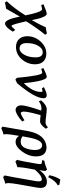

<svg xmlns="http://www.w3.org/2000/svg" viewBox="1011 -1790 999 3120"><g transform="rotate(90 1511.0 -229.5)"><path d="M-8.3 190.9 -29.3 161.6Q106 14.2 200.2 -143.1Q146.5 -413.1 100.6 -413.1Q84 -413.1 34.2 -398.9L19 -435.5Q141.6 -488.8 175.8 -488.8Q230.5 -488.8 277.8 -246.1Q362.8 -397 394 -473.1Q457 -481.4 494.6 -492.7L514.6 -463.4Q411.1 -337.4 296.9 -155.3Q349.6 83.5 370.6 83.5Q384.8 83.5 436.5 22.5L465.3 62Q390.1 188.5 330.1 188.5Q267.6 188.5 219.7 -51.8Q189.5 2.4 91.3 171.9Q35.6 178.7 -8.3 190.9Z M739.7 -47.4Q795.9 -47.4 839.4 -122.8Q882.8 -198.2 882.8 -309.1Q882.8 -424.3 797.4 -424.3Q739.3 -424.3 695.1 -350.6Q650.9 -276.9 650.9 -165Q650.9 -47.4 739.7 -47.4ZM714.8 10.7Q633.3 10.7 586.2 -38.3Q539.1 -87.4 539.1 -173.3Q539.1 -293.9 624.5 -388.2Q710 -482.4 820.8 -482.4Q901.9 -482.4 948.5 -434.6Q995.1 -386.7 995.1 -301.3Q995.1 -174.3 912.6 -81.8Q830.1 10.7 714.8 10.7Z M1242.7 20.5 1215.3 -4.4Q1176.8 -415 1134.3 -415Q1111.3 -415 1069.8 -397.9L1056.6 -435.1Q1164.1 -488.8 1199.2 -488.8Q1265.6 -488.8 1302.2 -116.7Q1444.3 -261.7 1444.3 -394.5Q1444.3 -420.4 1432.6 -420.4Q1417.5 -420.4 1386.7 -409.7L1365.7 -443.8Q1459 -488.8 1496.1 -488.8Q1546.9 -488.8 1546.9 -437.5Q1546.9 -296.9 1302.7 -7.3Z M1735.8 17.1Q1703.1 17.1 1682.6 -8.3Q1662.1 -33.7 1662.1 -76.2Q1662.1 -151.9 1747.6 -400.4Q1728 -402.3 1703.6 -402.3Q1651.9 -402.3 1597.2 -359.9L1581.1 -397.5Q1658.7 -488.8 1725.6 -488.8Q1766.1 -488.8 1833.7 -479.2Q1901.4 -469.7 1943.8 -469.7Q1980 -469.7 2019 -508.8L2043 -475.1Q1976.6 -380.9 1924.3 -380.9Q1883.8 -380.9 1821.8 -389.6Q1764.2 -188 1764.2 -118.2Q1764.2 -89.4 1772.2 -78.4Q1780.3 -67.4 1786.1 -67.4Q1814 -67.4 1905.8 -126.5L1924.8 -89.8Q1800.8 17.1 1735.8 17.1Z M2260.7 -65.9Q2328.6 -70.8 2358.2 -143.3Q2387.7 -215.8 2387.7 -296.4Q2387.7 -412.1 2306.2 -415Q2224.6 -407.7 2187.5 -209.5L2165.5 -95.7Q2203.1 -65.9 2260.7 -65.9ZM2030.8 250 2008.3 227.5 2085 -206.1Q2141.1 -470.2 2341.3 -485.8Q2492.2 -483.9 2492.2 -314.9Q2492.2 -197.3 2414.1 -90.1Q2335.9 17.1 2255.9 17.1Q2192.9 17.1 2158.2 -39.6Q2130.9 111.3 2130.9 175.3Q2130.9 195.8 2135.7 213.4Q2082.5 227.1 2030.8 250Z M2829.6 220.2 2801.3 195.8Q2815.9 129.9 2829.6 51.3L2891.6 -301.3Q2897.5 -332.5 2897.5 -355.5Q2897.5 -409.2 2865.2 -409.2Q2799.8 -407.2 2706.5 -294.4L2676.3 -121.6Q2668 -71.8 2667 -11.7Q2616.2 2.9 2576.2 20L2548.3 -4.9Q2560.1 -47.4 2573.2 -115.7L2613.3 -340.8Q2617.2 -363.8 2617.2 -378.9Q2617.2 -399.4 2612.8 -402.8Q2600.1 -410.6 2553.7 -413.6L2561 -449.7Q2636.2 -462.9 2706.1 -494.6L2729.5 -465.8L2715.8 -368.7Q2795.9 -487.3 2902.8 -492.2Q3004.4 -492.2 3004.4 -388.2Q3004.4 -367.7 3001 -343.3L2945.8 -30.3Q2925.3 85.9 2925.3 138.2Q2925.3 166.5 2937.5 183.1Q2882.3 196.8 2829.6 220.2ZM2829.6 -512.7 2797.4 -531.7Q2819.8 -641.1 2867.7 -709.5L2951.7 -694.3L2962.4 -669.4Q2885.3 -627.4 2829.6 -512.7Z"/></g></svg>

Font: Kelvinch
Style: Bold Italic
Weight: 700
Italic angle: -10°
Designer: Paul James Miller
Foundry: High-Logic / Made with FontCreator
Version: Version 3.30 September 23, 2016